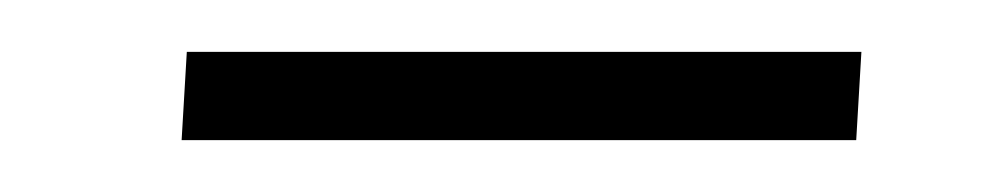

<svg xmlns="http://www.w3.org/2000/svg" viewBox="-20 -326 383 74"><path d="M52 -306H312L310 -272H50Z"/></svg>

Font: Literata 72pt ExtraLight
Style: Italic
Weight: 200
Italic angle: -2°
Designer: Latin by Veronika Burian and Jose Scaglione. Greek by Irene Vlachou. Cyrillic by Vera Evstafieva
Foundry: TypeTogether
Version: Version 3.002